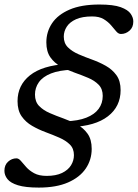

<svg xmlns="http://www.w3.org/2000/svg" viewBox="-20 -722 624 870"><path d="M307.5 -406Q248.5 -404 211.2 -389.2Q174 -374.5 156.2 -349.5Q138.5 -324.5 138.5 -293.5Q138.5 -261 157.2 -241.8Q176 -222.5 205.2 -209.8Q234.5 -197 267 -185.5Q299.5 -174 328.8 -158.2Q358 -142.5 376.8 -116.2Q395.5 -90 395.5 -47.5Q395.5 2 368.5 41.8Q341.5 81.5 288.2 104.8Q235 128 156 128Q95.5 128 61.5 117.5Q27.5 107 13.8 89.5Q0 72 0 52Q0 25.5 16.8 10.5Q33.5 -4.5 54.5 -4.5Q65 -4.5 75 7.5Q85 19.5 99 35.2Q113 51 135 63Q157 75 191.5 75Q233.5 75 261 61.8Q288.5 48.5 301.8 27Q315 5.5 315 -19Q315 -49 296.5 -67.2Q278 -85.5 248.8 -98.2Q219.5 -111 187 -123Q154.5 -135 125.5 -151.8Q96.5 -168.5 78 -195Q59.5 -221.5 59.5 -263.5Q59.5 -336 115.8 -380.8Q172 -425.5 282.5 -432ZM445.5 -287.5Q445.5 -319 427 -338Q408.5 -357 379.5 -369.2Q350.5 -381.5 317.8 -393Q285 -404.5 256 -420.2Q227 -436 208.5 -462Q190 -488 190 -530Q190 -578 216 -616.8Q242 -655.5 295.2 -678.5Q348.5 -701.5 430.5 -701.5Q494 -701.5 527 -689.5Q560 -677.5 572.2 -659.5Q584.5 -641.5 584 -624Q584 -598 566.8 -583Q549.5 -568 528 -568Q516.5 -568 506.5 -580Q496.5 -592 483 -607.8Q469.5 -623.5 449.5 -635.5Q429.5 -647.5 397.5 -647.5Q353 -647.5 324.5 -634.8Q296 -622 282.5 -601Q269 -580 269 -556Q269 -526 287.8 -507.5Q306.5 -489 335.8 -476.2Q365 -463.5 397.8 -451.8Q430.5 -440 459.8 -423.5Q489 -407 507.8 -381Q526.5 -355 526.5 -313.5Q526.5 -239.5 469 -195Q411.5 -150.5 303 -146.5L277.5 -172.5Q334 -174 371.2 -188.8Q408.5 -203.5 427 -228.8Q445.5 -254 445.5 -287.5Z"/></svg>

Font: Newsreader 11pt
Style: Italic
Weight: 400
Italic angle: -17°
Version: Version 1.003